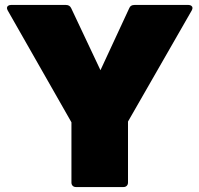

<svg xmlns="http://www.w3.org/2000/svg" viewBox="-20 -754 804 774"><path d="M286 0Q278 0 273 -5Q268 -10 268 -18V-261L11 -712Q8 -718 8 -722Q8 -727 12.5 -730.5Q17 -734 24 -734H246Q261 -734 267 -721L385 -471L501 -721Q506 -734 522 -734H740Q747 -734 751.5 -730.5Q756 -727 756 -722Q756 -718 753 -712L496 -264V-18Q496 -10 491 -5Q486 0 478 0Z"/></svg>

Font: LINE Seed Sans TH App Heavy
Style: Regular
Weight: 900
Designer: Dalton Maag Ltd | Thai characters by Cadson Demak Co.,Ltd.
Foundry: Dalton Maag Ltd
Version: Version 1.003